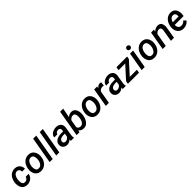

<svg xmlns="http://www.w3.org/2000/svg" viewBox="637 -2923 5105 5105"><g transform="rotate(-45 3190.0 -370.0)"><path d="M350.6 -174.3 459.5 -174.8Q453.6 -121.1 421.4 -78.9Q389.2 -36.6 340.3 -13.4Q291.5 9.8 237.8 9.8Q162.1 9.8 113.8 -26.4Q65.4 -62.5 45.4 -126.5Q31.2 -171.9 31.2 -220.7Q31.2 -237.8 32.7 -254.4L34.2 -267.1Q43.5 -348.6 78.4 -409.9Q113.3 -471.2 168.9 -504.6Q224.6 -538.1 293.5 -538.1Q353 -538.1 397.2 -512.9Q441.4 -487.8 465.1 -442.6Q488.8 -397.5 488.8 -338.9H380.9Q380.4 -384.8 357.4 -414.1Q334.5 -443.4 289.6 -443.4Q239.7 -443.4 207.5 -410.4Q175.3 -377.4 160.4 -325.9Q145.5 -274.4 145.5 -216.8Q145.5 -197.8 147 -180.2Q150.4 -136.7 172.6 -110.8Q194.8 -85 239.7 -85Q280.3 -85 310.5 -109.9Q340.8 -134.8 350.6 -174.3Z M542 -266.1Q549.8 -340.3 584.7 -402.6Q619.6 -464.8 676.8 -502.4Q704.1 -520.5 737.8 -529.5Q771.5 -538.6 806.6 -538.6Q844.2 -538.6 878.4 -528.3Q912.6 -518.1 936.5 -498.5Q977.5 -465.3 998.8 -414.1Q1020 -362.8 1020 -302.2Q1020 -286.1 1018.6 -270Q1010.7 -188.5 974.6 -124.8Q938.5 -61 880.9 -25.6Q823.2 9.8 752.9 9.8Q677.2 9.8 627 -26.6Q576.7 -63 555.2 -127Q539.1 -173.8 539.1 -225.6Q539.1 -240.7 540.5 -255.9ZM656.2 -255.4Q654.3 -241.2 654.3 -221.7Q654.3 -189.9 661.6 -161.9Q668.9 -133.8 684.6 -113.8Q695.8 -99.6 714.8 -92.3Q733.9 -85 756.3 -85Q777.3 -85 796.9 -91.3Q816.4 -97.7 831.1 -110.4Q860.4 -135.7 878.4 -176Q896.5 -216.3 901.4 -259.8L902.3 -270Q904.3 -285.2 904.3 -304.7Q904.3 -336.4 897.2 -364.7Q890.1 -393.1 874.5 -413.6Q863.3 -427.7 844 -435.5Q824.7 -443.4 802.2 -443.4Q781.7 -443.4 762.2 -436.8Q742.7 -430.2 728 -417.5Q698.2 -391.1 680.2 -350.6Q662.1 -310.1 657.2 -266.1Z M1321.8 -750 1191.4 0H1075.7L1206.1 -750Z M1569.8 -750 1439.5 0H1323.7L1454.1 -750Z M1876.5 0Q1873.5 -10.3 1872.6 -24.9V-49.8Q1840.3 -19.5 1804.2 -4.9Q1768.1 9.8 1731.9 9.8Q1699.7 9.8 1670.4 -1.5Q1641.1 -12.7 1618.2 -33.7Q1596.2 -53.2 1585.4 -80.8Q1574.7 -108.4 1574.7 -139.2Q1574.7 -171.4 1585.9 -201.2Q1597.2 -231 1617.7 -251.5Q1654.8 -288.6 1710.9 -305.9Q1767.1 -323.2 1830.6 -323.2L1906.7 -322.8L1913.1 -358.4Q1914.6 -368.2 1914.6 -376.5Q1914.6 -408.7 1896.2 -428.2Q1877.9 -447.8 1842.8 -448.7Q1805.7 -449.2 1777.8 -429.9Q1750 -410.6 1742.7 -376.5L1627.4 -375.5Q1630.4 -428.7 1665 -466.1Q1699.7 -503.4 1753.9 -522Q1802.7 -538.6 1851.6 -538.6Q1933.6 -538.6 1986.8 -489.3Q2030.3 -448.7 2030.3 -378.9Q2030.3 -364.3 2029.3 -356.4L1988.3 -105.5L1984.9 -65.4Q1983.4 -36.1 1992.2 -8.8L1991.7 0ZM1878.9 -148.4 1897 -248.5 1841.8 -249Q1785.2 -248.5 1742.2 -227.5Q1699.2 -206.5 1692.4 -156.2Q1691.9 -152.8 1691.9 -146Q1691.9 -118.2 1710 -101.8Q1728 -85.4 1757.8 -85Q1793 -84 1824.5 -101.3Q1856 -118.7 1878.9 -148.4Z M2214.4 -58.1 2195.8 0H2089.8L2219.7 -750H2335.4L2282.7 -476.6Q2312 -507.3 2348.6 -522.7Q2385.3 -538.1 2422.9 -538.1Q2456.5 -538.1 2485.8 -526.4Q2515.1 -514.6 2533.7 -494.1Q2562.5 -461.9 2575.7 -415.8Q2588.9 -369.6 2588.9 -316.9Q2588.9 -295.9 2586.4 -270L2585.4 -262.2Q2564.5 -105.5 2476.1 -31.2Q2426.8 10.3 2352.5 10.3Q2309.1 10.3 2273.2 -6.8Q2237.3 -23.9 2214.4 -58.1ZM2270 -373.5 2232.4 -155.8Q2244.6 -119.6 2270.5 -103Q2296.4 -86.4 2328.1 -86.4Q2348.6 -86.4 2367.9 -92.8Q2387.2 -99.1 2399.9 -109.9Q2428.7 -133.8 2445.6 -172.1Q2462.4 -210.4 2470.7 -270Q2473.6 -293 2473.6 -318.8Q2473.6 -379.4 2452.1 -412.1Q2433.1 -441.9 2383.8 -441.9Q2316.4 -441.9 2270 -373.5Z M2661.6 -266.1Q2669.4 -340.3 2704.3 -402.6Q2739.3 -464.8 2796.4 -502.4Q2823.7 -520.5 2857.4 -529.5Q2891.1 -538.6 2926.3 -538.6Q2963.9 -538.6 2998 -528.3Q3032.2 -518.1 3056.2 -498.5Q3097.2 -465.3 3118.4 -414.1Q3139.6 -362.8 3139.6 -302.2Q3139.6 -286.1 3138.2 -270Q3130.4 -188.5 3094.2 -124.8Q3058.1 -61 3000.5 -25.6Q2942.9 9.8 2872.6 9.8Q2796.9 9.8 2746.6 -26.6Q2696.3 -63 2674.8 -127Q2658.7 -173.8 2658.7 -225.6Q2658.7 -240.7 2660.2 -255.9ZM2775.9 -255.4Q2773.9 -241.2 2773.9 -221.7Q2773.9 -189.9 2781.2 -161.9Q2788.6 -133.8 2804.2 -113.8Q2815.4 -99.6 2834.5 -92.3Q2853.5 -85 2876 -85Q2897 -85 2916.5 -91.3Q2936 -97.7 2950.7 -110.4Q2980 -135.7 2998 -176Q3016.1 -216.3 3021 -259.8L3022 -270Q3023.9 -285.2 3023.9 -304.7Q3023.9 -336.4 3016.8 -364.7Q3009.8 -393.1 2994.1 -413.6Q2982.9 -427.7 2963.6 -435.5Q2944.3 -443.4 2921.9 -443.4Q2901.4 -443.4 2881.8 -436.8Q2862.3 -430.2 2847.7 -417.5Q2817.9 -391.1 2799.8 -350.6Q2781.7 -310.1 2776.9 -266.1Z M3366.7 -361.8 3303.2 0H3188L3279.3 -528.3L3389.2 -528.8L3377.4 -468.8Q3427.2 -539.6 3499.5 -539.6Q3516.6 -539.6 3544.9 -533.2L3533.2 -419.9Q3504.4 -424.8 3486.3 -424.8Q3410.2 -424.8 3366.7 -361.8Z M3826.2 0Q3823.2 -10.3 3822.3 -24.9V-49.8Q3790 -19.5 3753.9 -4.9Q3717.8 9.8 3681.6 9.8Q3649.4 9.8 3620.1 -1.5Q3590.8 -12.7 3567.9 -33.7Q3545.9 -53.2 3535.2 -80.8Q3524.4 -108.4 3524.4 -139.2Q3524.4 -171.4 3535.6 -201.2Q3546.9 -231 3567.4 -251.5Q3604.5 -288.6 3660.6 -305.9Q3716.8 -323.2 3780.3 -323.2L3856.4 -322.8L3862.8 -358.4Q3864.3 -368.2 3864.3 -376.5Q3864.3 -408.7 3845.9 -428.2Q3827.6 -447.8 3792.5 -448.7Q3755.4 -449.2 3727.5 -429.9Q3699.7 -410.6 3692.4 -376.5L3577.1 -375.5Q3580.1 -428.7 3614.7 -466.1Q3649.4 -503.4 3703.6 -522Q3752.4 -538.6 3801.3 -538.6Q3883.3 -538.6 3936.5 -489.3Q3980 -448.7 3980 -378.9Q3980 -364.3 3979 -356.4L3938 -105.5L3934.6 -65.4Q3933.1 -36.1 3941.9 -8.8L3941.4 0ZM3828.6 -148.4 3846.7 -248.5 3791.5 -249Q3734.9 -248.5 3691.9 -227.5Q3648.9 -206.5 3642.1 -156.2Q3641.6 -152.8 3641.6 -146Q3641.6 -118.2 3659.7 -101.8Q3677.7 -85.4 3707.5 -85Q3742.7 -84 3774.2 -101.3Q3805.7 -118.7 3828.6 -148.4Z M4099.1 -432.6 4116.2 -528.3H4517.6L4503.4 -447.8L4184.1 -95.2H4452.1L4435.5 0H4019L4033.7 -83.5L4350.6 -432.6Z M4710 -729.5Q4737.8 -729.5 4756.3 -712.4Q4774.9 -695.3 4774.9 -668Q4774.9 -639.6 4756.1 -621.1Q4737.3 -602.5 4709 -602.5Q4680.7 -602.5 4662.4 -619.9Q4644 -637.2 4644 -665Q4644 -692.9 4662.8 -711.2Q4681.6 -729.5 4710 -729.5ZM4742.7 -528.3 4650.9 0H4535.2L4627 -528.3Z M4801.8 -266.1Q4809.6 -340.3 4844.5 -402.6Q4879.4 -464.8 4936.5 -502.4Q4963.9 -520.5 4997.6 -529.5Q5031.2 -538.6 5066.4 -538.6Q5104 -538.6 5138.2 -528.3Q5172.4 -518.1 5196.3 -498.5Q5237.3 -465.3 5258.5 -414.1Q5279.8 -362.8 5279.8 -302.2Q5279.8 -286.1 5278.3 -270Q5270.5 -188.5 5234.4 -124.8Q5198.2 -61 5140.6 -25.6Q5083 9.8 5012.7 9.8Q4937 9.8 4886.7 -26.6Q4836.4 -63 4814.9 -127Q4798.8 -173.8 4798.8 -225.6Q4798.8 -240.7 4800.3 -255.9ZM4916 -255.4Q4914.1 -241.2 4914.1 -221.7Q4914.1 -189.9 4921.4 -161.9Q4928.7 -133.8 4944.3 -113.8Q4955.6 -99.6 4974.6 -92.3Q4993.7 -85 5016.1 -85Q5037.1 -85 5056.6 -91.3Q5076.2 -97.7 5090.8 -110.4Q5120.1 -135.7 5138.2 -176Q5156.2 -216.3 5161.1 -259.8L5162.1 -270Q5164.1 -285.2 5164.1 -304.7Q5164.1 -336.4 5157 -364.7Q5149.9 -393.1 5134.3 -413.6Q5123 -427.7 5103.8 -435.5Q5084.5 -443.4 5062 -443.4Q5041.5 -443.4 5022 -436.8Q5002.4 -430.2 4987.8 -417.5Q4958 -391.1 4939.9 -350.6Q4921.9 -310.1 4917 -266.1Z M5508.3 -377.4 5442.4 0H5326.7L5418 -528.3L5526.9 -528.8L5515.6 -467.3Q5547.4 -502 5588.6 -519.8Q5629.9 -537.6 5670.9 -537.6Q5710 -537.6 5741.2 -522Q5772.5 -506.3 5786.6 -477.5Q5809.6 -431.6 5809.6 -373.5Q5809.6 -357.9 5808.1 -341.8L5751 0H5635.3L5692.9 -343.3Q5694.3 -356 5694.3 -366.2Q5694.3 -402.3 5677 -422.1Q5659.7 -441.9 5619.6 -441.9Q5558.1 -441.9 5508.3 -377.4Z M6311 -88.9Q6277.8 -41 6224.1 -15.6Q6170.4 9.8 6109.9 9.8Q6042.5 9.8 5993.2 -20.3Q5943.8 -50.3 5918 -102.3Q5892.1 -154.3 5892.1 -218.8Q5892.1 -226.6 5893.1 -244.1L5894.5 -264.6Q5901.9 -336.9 5936.3 -399.7Q5970.7 -462.4 6026.9 -501Q6054.2 -519.5 6087.6 -529.1Q6121.1 -538.6 6155.8 -538.6Q6191.9 -538.6 6224.1 -528.6Q6256.3 -518.6 6278.3 -499.5Q6314 -468.8 6331.8 -421.9Q6349.6 -375 6349.6 -318.8Q6349.6 -300.8 6347.2 -277.3L6340.3 -227.1H6007.3Q6006.8 -222.2 6006.8 -212.4Q6006.8 -177.2 6019.3 -148.4Q6031.7 -119.6 6057.1 -102.8Q6082.5 -85.9 6120.1 -85.9Q6193.4 -85.9 6252.4 -150.4ZM6017.6 -314 6235.8 -313.5 6237.8 -323.7Q6239.7 -339.4 6239.7 -347.2Q6239.7 -389.2 6217 -416.3Q6194.3 -443.4 6150.9 -443.4Q6061.5 -443.4 6017.6 -314Z"/></g></svg>

Font: Mardoto Medium
Style: Italic
Weight: 500
Italic angle: -12°
Designer: Christian Robertson, Vahan Hovhannisyan
Foundry: Google
Version: Version 1.000